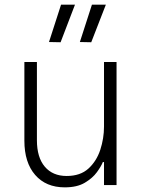

<svg xmlns="http://www.w3.org/2000/svg" viewBox="-20 -797 609 827"><path d="M241 -615 191 -616 243 -777H303ZM373 -615 324 -616 376 -777H436ZM259 10Q178 10 131.5 -43.5Q85 -97 85 -191V-530H139V-193Q139 -119 173 -79Q207 -39 267 -39Q326 -39 361 -71Q396 -103 412 -152Q428 -201 428 -252V-530H482V0H428V-99H423Q416 -81 397.5 -55.5Q379 -30 345.5 -10Q312 10 259 10Z"/></svg>

Font: Be Vietnam Pro ExtraLight
Style: Regular
Weight: 200
Designer: Lam Bao, Tony Le, Vietanh Nguyen
Foundry: Yellow Type Foundry
Version: Version 1.002; ttfautohint (v1.8.3)